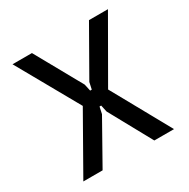

<svg xmlns="http://www.w3.org/2000/svg" viewBox="-177 -961 1104 1122"><g transform="rotate(-30 375.0 -400.0)"><path d="M287 -384 53 -800H184L359 -486L369 -440H380L390 -486L569 -800H697L463 -393L681 0H548L391 -286L381 -332H370L360 -286L199 0H69Z"/></g></svg>

Font: Martian Mono Custom sWd Rg
Style: Regular
Weight: 400
Width: 6
Monospace: yes
Designer: Alex Havermale
Foundry: Evil Martians
Version: Version 1.000